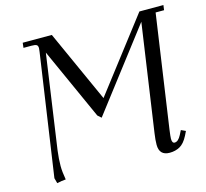

<svg xmlns="http://www.w3.org/2000/svg" viewBox="-103 -819 1010 943"><g transform="rotate(-15 402.5 -347.0)"><path d="M67.9 -19 158.2 -637.2Q160.2 -650.9 160.2 -655.8Q160.2 -668.5 153.3 -672.6Q146.5 -676.8 127.9 -676.8H86.9L89.8 -702.1H237.8L402.8 -336.9L683.1 -702.1H805.2L801.8 -676.8H758.8L675.8 -104Q670.9 -68.8 670.9 -58.1Q670.9 -35.2 684.1 -35.2Q702.6 -35.2 717.8 -64.9L729 -86.9L752 -76.2L741.2 -54.2Q723.1 -19 700.2 -6.1Q677.2 6.8 647.9 6.8Q595.2 6.8 595.2 -47.9Q595.2 -71.8 600.1 -105L679.2 -650.9L369.1 -246.1L351.1 -262.2L187 -626L118.2 -146Q112.8 -103.5 112.8 -68.8Q112.8 -40 120.1 1Q100.1 2.4 75.2 7.8Z"/></g></svg>

Font: Dihjauti
Style: Italic
Weight: 400
Italic angle: -9°
Designer: T. Christopher White
Version: Version 3.0.0